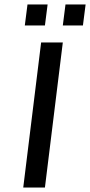

<svg xmlns="http://www.w3.org/2000/svg" viewBox="-20 -839 403 859"><path d="M181 0 261 -649H164L84 0ZM181 -725 193 -819H103L91 -725ZM351 -725 363 -819H273L261 -725Z"/></svg>

Font: Gamestation Text
Style: Italic
Weight: 400
Designer: Jonas Hecksher
Foundry: Jonas Hecksher, Playtypeª, e-types AS
Version: Version 1.003